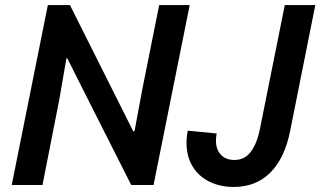

<svg xmlns="http://www.w3.org/2000/svg" viewBox="-20 -740 1281 768"><path d="M171.4 -719.7H259.8L512.7 -215.3H518.1L549.8 -385.7L616.7 -719.7H738.8L594.2 0H504.9L293 -419.4L249.5 -506.3H245.6L216.3 -336.9L149.9 0H26.9ZM726.1 -168.5Q726.1 -192.9 731 -217.3L846.7 -206.1Q843.8 -191.4 843.8 -177.7Q843.8 -142.1 863.5 -121.1Q883.3 -100.1 917.5 -100.1Q959 -100.1 983.6 -133.3Q1008.3 -166.5 1020 -225.6L1119.1 -719.7H1241.2L1140.6 -216.3Q1118.7 -106.9 1061.3 -49.6Q1003.9 7.8 915 7.8Q860.4 7.8 817.4 -13.4Q774.4 -34.7 750.2 -74.5Q726.1 -114.3 726.1 -168.5Z"/></svg>

Font: Reddit Sans Fudge SmBold Italic
Style: Regular
Weight: 600
Italic angle: -11.25°
Designer: Stephen Hutchings
Version: Version 1.013